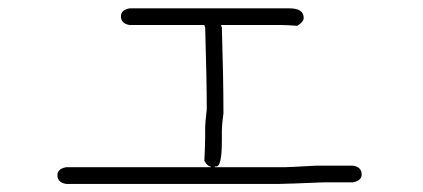

<svg xmlns="http://www.w3.org/2000/svg" viewBox="-20 -374 1040 472"><path d="M298.8 -353.5H691.4Q726.6 -353.5 726.6 -330.1Q726.6 -320.3 710.9 -310.5Q684.6 -312.5 671.9 -312.5H523.4Q523.4 -310.5 525.4 -306.6Q529.3 -181.2 529.3 -95.7Q525.4 -64.9 525.4 -54.7V-27.3Q525.4 35.2 511.7 35.2H507.8V37.1H679.7Q688 37.1 757.8 33.2H847.7Q869.1 36.6 869.1 54.7Q869.1 70.3 847.7 74.2H777.3Q680.7 78.1 668 78.1H142.6Q121.1 74.7 121.1 56.6Q121.1 41 142.6 37.1H498V35.2Q490.2 35.2 482.4 21.5Q484.4 -20.5 484.4 -41V-62.5Q484.4 -70.8 488.3 -105.5Q488.3 -175.3 484.4 -306.6Q482.4 -310.5 482.4 -312.5H298.8Q277.3 -315.9 277.3 -334Q277.3 -349.6 298.8 -353.5Z"/></svg>

Font: CEF Fonts CJK
Style: Regular
Weight: 400
Designer: PartyBoss (派对大魔王)
Version: Release 2.25